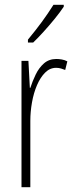

<svg xmlns="http://www.w3.org/2000/svg" viewBox="-20 -784 311 804"><path d="M216 -537Q226 -537 238.5 -535Q251 -533 262 -527L253 -491Q246 -494 236 -497Q226 -500 215 -500Q189 -500 169 -480Q149 -460 135 -427.5Q121 -395 114 -355.5Q107 -316 107 -278V0H70V-529H99L105 -416H107Q116 -444 129.5 -472Q143 -500 164 -518.5Q185 -537 216 -537ZM247 -756Q231 -732 208.5 -704.5Q186 -677 162 -650.5Q138 -624 119 -606H97V-618Q130 -658 155 -692Q180 -726 204 -764H247Z"/></svg>

Font: Noto Sans Devanagari ExtraCondensed ExtraLight
Style: Regular
Weight: 200
Width: 2
Designer: Jelle Bosma - Monotype Design Team
Foundry: Monotype Imaging Inc.
Version: Version 2.004; ttfautohint (v1.8.4.7-5d5b)